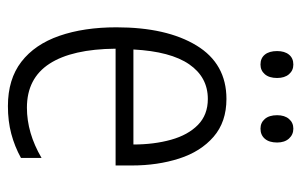

<svg xmlns="http://www.w3.org/2000/svg" viewBox="-158 -593 761 485"><g transform="rotate(90 222.5 -350.5)"><path d="M230 -542Q288 -542 325.5 -509.5Q363 -477 380.5 -422.5Q398 -368 398 -303V-262H103Q104 -152 141 -95Q178 -38 252 -38Q316 -38 379 -75V-23Q350 -7 318 1.5Q286 10 248 10Q180 10 136 -24Q92 -58 70.5 -120Q49 -182 49 -264Q49 -391 95 -466.5Q141 -542 230 -542ZM230 -495Q175 -495 142.5 -448Q110 -401 105 -307H345Q345 -359 333 -402Q321 -445 295.5 -470Q270 -495 230 -495ZM109 -670Q109 -689 118 -700Q127 -711 143 -711Q158 -711 167.5 -700Q177 -689 177 -670Q177 -650 167.5 -639Q158 -628 143 -628Q127 -628 118 -639Q109 -650 109 -670ZM271 -670Q271 -689 280.5 -700Q290 -711 305 -711Q320 -711 330 -700Q340 -689 340 -670Q340 -650 330.5 -639Q321 -628 305 -628Q290 -628 280.5 -639Q271 -650 271 -670Z"/></g></svg>

Font: Noto Sans Condensed Light
Style: Regular
Weight: 300
Width: 3
Designer: Monotype Design Team
Foundry: Monotype Imaging Inc.
Version: Version 2.013; ttfautohint (v1.8.4.7-5d5b)